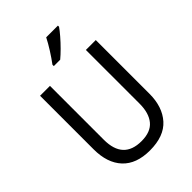

<svg xmlns="http://www.w3.org/2000/svg" viewBox="-270 -1064 1194 1194"><g transform="rotate(-45 327.0 -467.0)"><path d="M572 -242Q572 -127 511 -58.5Q450 10 325 10Q206 10 144 -56.5Q82 -123 82 -243V-714H169V-240Q169 -68 329 -68Q410 -68 447.5 -113.5Q485 -159 485 -241V-714H572ZM469 -934Q456 -915 431.5 -886.5Q407 -858 379 -830Q351 -802 329 -784H273V-796Q297 -828 323 -869Q349 -910 366 -944H469Z"/></g></svg>

Font: Noto Sans Kannada SemiCondensed
Style: Regular
Weight: 400
Width: 4
Designer: Jelle Bosma - Monotype Design Team
Foundry: Monotype Imaging Inc.
Version: Version 2.005; ttfautohint (v1.8.4.7-5d5b)